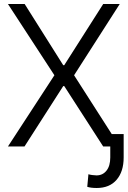

<svg xmlns="http://www.w3.org/2000/svg" viewBox="-20 -727 634 953"><path d="M293.9 -403.3H298.8L492.2 -707H574.2L347.7 -353.5L534.7 -61.5H593.8V54.7Q593.8 124.5 558.8 165.3Q523.9 206.1 460 206.1Q430.7 206.1 413.1 200.2L418.9 137.7Q424.3 140.1 437.5 141.8Q450.7 143.6 459 143.6Q489.7 143.6 508.5 120.1Q527.3 96.7 527.3 54.7V0H492.2L298.8 -299.8H293.9L101.6 0H19.5L250 -353.5L19.5 -707H102.5Z"/></svg>

Font: Pretendard JP Light
Style: Regular
Weight: 300
Designer: Base glyphs from Inter by Rasmus Andersson; Hangeul glyphs from Noto Sans CJK(Source Han Sans) by Jang Soo-young and Kan
Foundry: Kil Hyung-jin
Version: Version 1.309